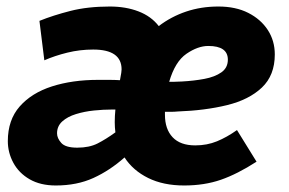

<svg xmlns="http://www.w3.org/2000/svg" viewBox="-20 -557 887 589"><path d="M151 12Q104 12 71 -7Q38 -26 21 -57.5Q4 -89 4 -124Q4 -189 40.5 -230.5Q77 -272 139.5 -292Q202 -312 281 -312Q298 -312 315 -312Q332 -312 348 -311Q351 -327 352 -333.5Q353 -340 353 -344Q353 -405 266 -405Q225 -405 186.5 -395.5Q148 -386 116 -372L101 -493Q143 -510 196 -523.5Q249 -537 317 -537Q366 -537 405 -522Q444 -507 467 -477Q505 -506 551 -521.5Q597 -537 650 -537Q703 -537 741.5 -517.5Q780 -498 801.5 -465Q823 -432 823 -390Q823 -326 783.5 -288.5Q744 -251 676.5 -234.5Q609 -218 525 -215Q515 -214 505.5 -214Q496 -214 486 -214V-205Q486 -161 509.5 -136Q533 -111 579 -111Q615 -111 645.5 -123.5Q676 -136 707 -158L767 -61Q708 -23 657.5 -5.5Q607 12 545 12Q481 12 434.5 -11Q388 -34 362 -74Q317 -34 266.5 -11Q216 12 151 12ZM499 -306Q504 -306 511.5 -306Q519 -306 538 -307Q575 -309 607 -315Q639 -321 659 -335Q679 -349 679 -374Q679 -416 619 -416Q587 -416 552 -392Q517 -368 499 -306ZM217 -104Q254 -104 279.5 -117Q305 -130 334 -151Q333 -159 332.5 -166.5Q332 -174 332 -182Q332 -192 332.5 -201.5Q333 -211 334 -221H324Q297 -221 268 -218Q239 -215 213 -207Q187 -199 171 -184.5Q155 -170 155 -148Q155 -133 168 -118.5Q181 -104 217 -104Z"/></svg>

Font: Radio Canada
Style: Bold Italic
Weight: 700
Italic angle: -12°
Designer: Charles Daoud, Etienne Aubert Bonn, Alexandre Saumier Demers, Jacques Le Bailly
Foundry: Radio-Canada
Version: Version 2.104; ttfautohint (v1.8.4.7-5d5b);gftools[0.9.28.de